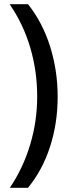

<svg xmlns="http://www.w3.org/2000/svg" viewBox="-20 -741 341 919"><path d="M256 -278Q256 -152 220 -40Q184 72 114 158H27Q91 63 124.5 -49Q158 -161 158 -279Q158 -400 125 -512.5Q92 -625 26 -721H114Q184 -633 220 -518Q256 -403 256 -278Z"/></svg>

Font: Noto Sans Georgian Condensed Medium
Style: Regular
Weight: 500
Width: 3
Designer: Monotype Design Team, Akaki Razmadze
Foundry: Google LLC
Version: Version 2.005; ttfautohint (v1.8.4.7-5d5b)